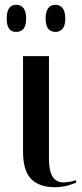

<svg xmlns="http://www.w3.org/2000/svg" viewBox="-20 -770 342 800"><path d="M206 10Q238 10 262 3Q286 -4 297 -9V-19Q266 -10 244 -10Q184 -10 184 -107V-536H76V-139Q76 -57 110.5 -23.5Q145 10 206 10ZM212 -637Q228 -637 240 -649.5Q252 -662 252 -692Q252 -724 240 -737Q228 -750 212 -750Q170 -750 170 -692Q170 -637 212 -637ZM47 -637Q89 -637 89 -692Q89 -750 47 -750Q8 -750 8 -692Q8 -637 47 -637Z"/></svg>

Font: Noto Serif Display Condensed Semi
Style: Regular
Weight: 600
Width: 3
Designer: Monotype Design Team
Foundry: Monotype Imaging Inc.
Version: Version 1.900